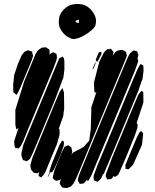

<svg xmlns="http://www.w3.org/2000/svg" viewBox="-20 -945 786 975"><path d="M251 -598 118 -278 98 -228 86 -204 74 -191 62 -193 56 -195 54 -203 52 -228 74 -297 64 -287 62 -292 58 -311V-387L103 -532L141 -623L161 -672L173 -690L185 -698L192 -703L203 -704L213 -705L222 -699L231 -693L232 -674L228 -664L231 -669L250 -680L260 -675L267 -671L268 -665L269 -649L265 -635ZM620 -681 624 -663 620 -650 607 -618 574 -539 436 -205 384 -79 367 -40 354 -14 340 2 327 7 319 10 308 9 296 7 290 -2 283 -12 285 -23 290 -39 289 -37 283 -31 267 -27 258 -30 248 -40 249 -51 257 -82 291 -166 303 -190 308 -200 316 -203 326 -208 333 -203 342 -197 343 -192 347 -176 345 -166 343 -158 349 -169 405 -199 433 -231 441 -289 444 -400 469 -476 470 -477 461 -474 459 -485 457 -525 484 -631 508 -679 523 -694 534 -696 543 -698 550 -689 556 -682 555 -671 552 -661 565 -680 577 -688 598 -692 608 -689ZM140 -636 85 -504 70 -472 64 -463 56 -470 48 -477 47 -488V-515L52 -564L72 -623L90 -664L103 -681L115 -687L123 -690L133 -686L143 -683L145 -672L148 -662ZM665 -586 485 -153 443 -52 430 -29 425 -24 423 -32 424 -36 422 -32 410 -19 404 -13 393 -12 385 -11 381 -18 375 -28 376 -36 381 -55 430 -175 592 -566 618 -628 633 -662 643 -677 652 -684 659 -689 668 -687 677 -684 679 -676 683 -666 681 -658 677 -643 680 -645 682 -634ZM475 -631 466 -638 468 -646 478 -671 482 -679 490 -682 495 -681V-670ZM307 -592 302 -552 258 -435 171 -226 147 -169 132 -138H131V-137L129 -136L116 -126L105 -130L97 -132L94 -140L89 -153V-167L98 -208L120 -262L248 -570L278 -642L281 -649L298 -658L305 -648L307 -632ZM459 -607 453 -595 450 -590 451 -598 461 -622 467 -632 464 -620ZM683 -485 563 -195 523 -100 507 -62 503 -60 493 -38 476 -22 465 -26 457 -29 456 -37 455 -51 461 -68 476 -108 504 -174 644 -512 678 -593 689 -613 694 -620 699 -617 707 -613 708 -608 709 -587 704 -546 686 -495H687ZM269 -213 233 -127 212 -75 203 -59 195 -50 189 -44 184 -47 176 -51 177 -63 180 -72 171 -65 162 -66 151 -68 146 -74 137 -85 134 -106 144 -142 170 -206 254 -410 283 -478 297 -498 299 -493 305 -474 306 -395 301 -355 278 -290 282 -291V-285L283 -271L281 -255ZM662 -250 627 -164 604 -110 586 -69 580 -57 563 -46 557 -52 552 -43 544 -36 533 -35 524 -34 521 -42 516 -51 519 -64 548 -141 655 -399 682 -463 697 -483 707 -479 708 -467V-424L674 -321L679 -312L678 -296ZM701 -210 656 -109 638 -90 632 -85 617 -88V-94V-108L622 -120L635 -152L673 -243L689 -274L697 -280L707 -269L706 -256ZM289 -165 269 -116 254 -85 245 -71 237 -69 235 -70 227 -52 221 -44 224 -51 232 -71H231L232 -80L243 -113L281 -207L294 -229L301 -231L305 -221L303 -203ZM279 -824Q279 -829 278.5 -834Q278 -839 279 -844Q282 -879 310 -902Q325 -917 348 -922Q371 -927 394 -923Q417 -919 432 -905Q439 -900 445 -892.5Q451 -885 456 -877Q464 -864 467 -849Q468 -841 467.5 -833Q467 -825 465 -817Q461 -805 444.5 -791Q428 -777 407 -765Q386 -753 366.5 -748.5Q347 -744 336 -752Q322 -757 311 -767Q300 -777 292 -789Q281 -805 279 -824ZM368 -831Q370 -831 372.5 -830Q375 -829 378 -828Q380 -827 380 -827Q380 -827 380 -830Q380 -833 380.5 -836Q381 -839 381 -842Q381 -845 381 -845Q380 -846 378.5 -845Q377 -844 376 -843Q373 -842 370.5 -841.5Q368 -841 365 -840Q363 -839 363 -839Q362 -839 364 -836Q366 -833 368 -831Z"/></svg>

Font: Rubik Marker Hatch
Style: Regular
Weight: 400
Designer: Hubert and Fischer, NaN
Foundry: Hubert & Fischer, NaN
Version: Version 2.200